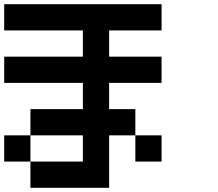

<svg xmlns="http://www.w3.org/2000/svg" viewBox="-20 -895 1040 915"><path d="M0 -125V-250H125V-125ZM0 -500V-625H375V-750H0V-875H750V-750H500V-625H750V-500H500V-375H625V-250H500V0H125V-125H375V-250H125V-375H375V-500ZM750 -250V-125H625V-250Z"/></svg>

Font: Galmuri7 Regular
Style: Regular
Weight: 400
Designer: Lee Minseo (quiple)
Version: Version 2.399;hotconv 1.1.1;makeotfexe 2.6.0 DEVELOPMENT